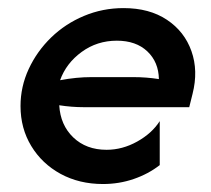

<svg xmlns="http://www.w3.org/2000/svg" viewBox="-20 -448 526 479"><path d="M236.8 11.1Q177.8 11.1 131.2 -14.2Q84.7 -39.6 58 -83.7Q31.2 -127.8 31.2 -183.3Q31.2 -231.9 51.7 -276Q72.2 -320.1 107.6 -354.5Q143.1 -388.9 189.6 -408.3Q236.1 -427.8 288.2 -427.8Q352.8 -427.8 396.5 -398.6Q440.3 -369.4 457.6 -320.5Q475 -271.5 460.4 -213.9L452.1 -180.6H188.9Q159 -180.6 127.8 -185.4Q130.6 -136.1 162.8 -105.2Q195.1 -74.3 245.8 -74.3Q285.4 -74.3 322.2 -94.8Q359 -115.3 378.5 -145.8V-36.1Q350 -13.9 313.5 -1.4Q277.1 11.1 236.8 11.1ZM129.9 -247.9Q170.8 -255.6 207.6 -255.6H313.2Q345.1 -255.6 376.4 -250.7Q375.7 -293.1 347.6 -319.8Q319.4 -346.5 271.5 -346.5Q222.2 -346.5 183.7 -318.4Q145.1 -290.3 129.9 -247.9Z"/></svg>

Font: Afacad Medium
Style: Italic
Weight: 500
Italic angle: -14°
Designer: Kristian Moeller
Foundry: Dicotype
Version: Version 1.000; ttfautohint (v1.8.4.7-5d5b)